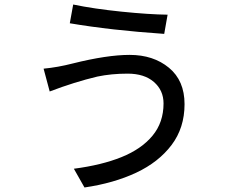

<svg xmlns="http://www.w3.org/2000/svg" viewBox="-20 -794 1040 850"><path d="M707 -644Q471 -660 289 -691L304 -774Q395 -755 517 -742.5Q639 -730 722 -729ZM354 36 307 -47Q430 -63 518 -98.5Q606 -134 655 -193Q704 -252 704 -336Q704 -394 661.5 -431Q619 -468 545 -468Q473 -468 411 -455Q310 -431 200 -389L173 -490Q236 -496 302 -513Q454 -551 554 -551Q659 -551 728 -494Q797 -437 797 -333Q797 -228 739.5 -152Q682 -76 583 -29.5Q484 17 354 36Z"/></svg>

Font: LXGW 975 Gothic SC
Style: Regular
Weight: 400
Version: Version 2.01;February 25, 2021